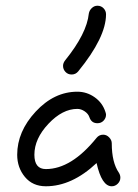

<svg xmlns="http://www.w3.org/2000/svg" viewBox="-20 -650 480 670"><path d="M350 -250Q350 -238 341.5 -229Q333 -220 320 -220Q299 -220 292 -241Q288 -253 275.5 -261.5Q263 -270 250 -270Q198 -270 149 -218Q100 -166 100 -110Q100 -60 140 -60Q229 -60 317 -169Q326 -180 340 -180Q352 -180 361 -170.5Q370 -161 370 -150Q370 -83 395 -47Q400 -39 400 -30Q400 -18 391 -9Q382 0 370 0Q335 0 317 -81Q231 0 140 0Q94 0 67 -32.5Q40 -65 40 -110Q40 -191 104.5 -260.5Q169 -330 250 -330Q283 -330 310.5 -310.5Q338 -291 348 -259Q350 -253 350 -250ZM320 -630Q333 -630 341.5 -621Q350 -612 350 -600Q350 -520 253 -401Q244 -390 230 -390Q217 -390 208.5 -399Q200 -408 200 -420Q200 -430 207 -439Q283 -533 290 -603Q292 -614 300.5 -622Q309 -630 320 -630Z"/></svg>

Font: Pecita
Style: Book
Weight: 400
Width: 7
Version: Version 4.3